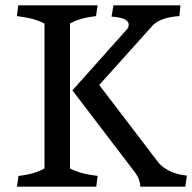

<svg xmlns="http://www.w3.org/2000/svg" viewBox="-20 -696 717 716"><path d="M43 0 49 -40Q111 -47 146 -68V-608Q110 -628 43 -636L48 -676H344L338 -636Q276 -629 241 -608V-68Q277 -48 344 -40L339 0ZM460 -604Q460 -630 396 -634L403 -676H653L649 -636Q572 -631 544 -595L350 -379L573 -87Q608 -49 677 -41L671 0H503Q503 -26 485 -51L250 -359L451 -584Q460 -593 460 -604Z"/></svg>

Font: Cambo
Style: Regular
Weight: 400
Designer: Carolina Giovagnoli, Andres Torresi
Foundry: Carolina Giovagnoli, Andres Torresi
Version: Version 2.001